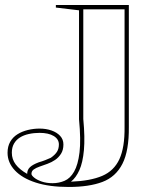

<svg xmlns="http://www.w3.org/2000/svg" viewBox="-20 -728 596 763"><path d="M253 15Q176 15 122 -2.5Q68 -20 39 -51Q10 -82 10 -121Q10 -146 20.5 -164.5Q31 -183 49.5 -194.5Q68 -206 91 -211.5Q114 -217 137 -217Q163 -217 184.5 -209.5Q206 -202 219 -188Q232 -174 232 -154Q232 -132 222.5 -117Q213 -102 199 -92.5Q185 -83 168.5 -77Q152 -71 137.5 -66Q123 -61 114 -54.5Q105 -48 105 -37Q105 -31 116 -22Q127 -13 146 -6.5Q165 0 189 0Q214 0 236.5 -9.5Q259 -19 274.5 -46Q290 -73 296 -122.5Q302 -172 294 -254V-687L202 -698V-708H492V-224Q493 -129 466.5 -77Q440 -25 387 -5Q334 15 253 15ZM88 -37Q88 -53 99 -63.5Q110 -74 134 -83Q148 -87 159.5 -91.5Q171 -96 182 -101Q199 -113 206.5 -125Q214 -137 214 -154Q214 -175 193.5 -187.5Q173 -200 137 -200Q115 -200 94.5 -195.5Q74 -191 59 -181.5Q44 -172 35.5 -157Q27 -142 27 -121Q27 -95 42.5 -74.5Q58 -54 88 -37ZM262 -6Q339 -9 386 -29Q433 -49 454.5 -95.5Q476 -142 475 -224V-691H311V-255Q318 -181 313.5 -131.5Q309 -82 295.5 -52Q282 -22 262 -6Z"/></svg>

Font: Kalnia Glaze Thin SemiBold
Style: Regular
Weight: 600
Version: Version 1.110